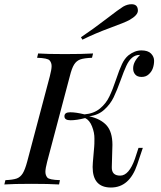

<svg xmlns="http://www.w3.org/2000/svg" viewBox="-51 -856 745 891"><path d="M227.1 -20 223.1 0Q176.3 -2.9 94.2 -2.9Q12.2 -2.9 -30.8 0L-25.9 -20Q9.3 -21.5 26.9 -27.8Q43.9 -34.2 54.7 -51.8Q65.4 -69.3 75.2 -106L180.2 -502Q188.5 -533.7 188.5 -549.3Q188.5 -564.9 179.2 -575.7Q169.9 -586.4 121.1 -587.9L126 -607.9Q166 -605 249.5 -605Q333 -605 380.9 -607.9L376 -587.9Q338.9 -586.4 321.3 -580.1Q303.7 -573.7 293 -556.6Q282.2 -539.6 272.9 -502L168 -106Q159.7 -74.2 159.7 -58.6Q159.7 -43 168.5 -32.2Q177.2 -21.5 227.1 -20ZM378.9 -81.1Q378.9 -87.4 379.9 -102.1L386.2 -175.8Q387.2 -184.1 387.2 -212.4Q387.7 -240.2 376 -269.5Q364.3 -298.8 344.2 -308.1Q304.7 -297.9 276.4 -297.9Q248 -297.9 248 -316.4Q248 -335 274.9 -335Q301.8 -335 341.3 -325.2Q384.8 -329.1 413.1 -352.5Q441.4 -376 456.5 -408.2Q471.7 -439.5 487.3 -486.3Q502.9 -533.2 515.1 -558.6Q526.9 -584 544.9 -599.1Q574.2 -622.1 605 -622.1Q635.7 -622.1 649.9 -607.4Q664.1 -592.8 664.1 -574.2Q664.1 -555.7 658.2 -539.1Q652.3 -522.5 638.7 -510.7Q626 -499 606 -499Q585.9 -499 576.2 -510.7Q566.4 -522.5 566.9 -539.1Q566.9 -569.8 599.1 -601.1H596.2Q558.6 -601.1 535.2 -550.3Q524.4 -527.3 508.3 -482.4Q492.2 -437.5 476.6 -404.8Q460.9 -372.1 432.6 -346.7Q404.8 -321.3 362.8 -316.4Q416 -304.7 443.4 -274.4Q470.7 -244.1 470.7 -183.6Q470.7 -172.4 470.2 -166L467.8 -80.1Q466.8 -41 506.8 -41Q547.4 -41 575.2 -119.1L591.8 -169.9H611.8L585.9 -92.8Q549.8 14.2 463.9 14.2Q378.9 14.2 378.9 -81.1ZM559.6 -836.4Q588.9 -836.4 588.9 -806.6Q588.9 -785.2 548.8 -762.7Q529.3 -752 460 -726.6Q390.6 -701.2 331.5 -671.9L324.7 -683.1Q382.8 -722.2 442.4 -768.1Q502 -814 520.5 -825.2Q540 -836.4 559.6 -836.4Z"/></svg>

Font: PlayfairDisplaySC-Italic
Style: Italic
Weight: 400
Italic angle: -14°
Designer: Claus Eggers Sørensen
Foundry: Claus Eggers Sørensen
Version: Version 1.004;PS 001.004;hotconv 1.0.70;makeotf.lib2.5.58329